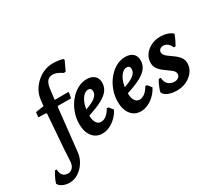

<svg xmlns="http://www.w3.org/2000/svg" viewBox="-304 -1094 1899 1688"><g transform="rotate(-30 646.0 -250.0)"><path d="M21.4 -398.3 27.2 -444 110.2 -456.4 117.4 -522Q123 -566.6 145.5 -606.3Q168.1 -645.9 202.4 -676.6Q236.7 -707.4 279 -724.7Q321.3 -742 364.9 -742Q392.3 -742 421.6 -738Q451 -734 470.4 -727L474.4 -716L430.8 -622.4L411.4 -619.4Q382 -639.5 359.2 -648.2Q336.4 -656.9 317.3 -656.9Q280.9 -656.9 261.3 -632.9Q241.7 -608.9 235.1 -556.4L222.8 -454.4L358.8 -455L364.2 -450.2L354.4 -394.4L224.7 -395.4L215.6 -389.8L168.5 43.9Q164.5 84.8 146.6 120.8Q128.6 156.7 101.6 184.1Q74.7 211.4 41.9 226.7Q9.1 242 -25.6 242Q-64.3 242 -95.7 226.5Q-127.1 210.9 -135.5 188.8Q-131.1 173.2 -122.4 152.9Q-113.7 132.6 -103.3 113.5Q-93 94.4 -85.3 83.2H-68.5Q-67.3 122.9 -49.4 143.6Q-31.5 164.4 2.4 164.4Q29.7 164.4 49.4 142.8Q69 121.2 71.2 84.5Q74.5 51.2 75.1 20.9Q75.7 -9.3 77.8 -34.9L104.4 -384.4L95.6 -391.6L24.4 -393.3Z M660.3 -379.2Q660.3 -335.4 635.9 -301.7Q611.4 -268 558.3 -239.7Q505.2 -211.3 417.4 -183.2Q417 -137.3 433.8 -110.2Q450.6 -83.1 480.6 -83.1Q508.8 -83.1 535.2 -103.7Q561.6 -124.3 582.1 -162.4L599.7 -160.5L631.3 -121.2Q613.2 -83.5 582.2 -53Q551.1 -22.6 514.4 -5.3Q477.7 12 440.6 12Q377.6 12 340.3 -35.2Q303 -82.4 303 -162Q303 -222.7 323.6 -278.4Q344.2 -334.2 379.7 -378Q415.1 -421.8 460.3 -447.2Q505.6 -472.6 554.8 -472.6Q604.5 -472.6 632.4 -448.1Q660.3 -423.5 660.3 -379.2ZM520.5 -386.6Q498.1 -386.6 477.8 -368.3Q457.5 -350 442.5 -317.7Q427.6 -285.4 420.9 -243.3Q489.9 -266.2 521.8 -292.4Q553.8 -318.5 553.8 -351Q553.8 -386.6 520.5 -386.6Z M1051.3 -379.2Q1051.3 -335.4 1026.9 -301.7Q1002.4 -268 949.3 -239.7Q896.2 -211.3 808.4 -183.2Q808 -137.3 824.8 -110.2Q841.6 -83.1 871.6 -83.1Q899.8 -83.1 926.2 -103.7Q952.6 -124.3 973.1 -162.4L990.7 -160.5L1022.3 -121.2Q1004.2 -83.5 973.2 -53Q942.1 -22.6 905.4 -5.3Q868.7 12 831.6 12Q768.6 12 731.3 -35.2Q694 -82.4 694 -162Q694 -222.7 714.6 -278.4Q735.2 -334.2 770.7 -378Q806.1 -421.8 851.3 -447.2Q896.6 -472.6 945.8 -472.6Q995.5 -472.6 1023.4 -448.1Q1051.3 -423.5 1051.3 -379.2ZM911.5 -386.6Q889.1 -386.6 868.8 -368.3Q848.5 -350 833.5 -317.7Q818.6 -285.4 811.9 -243.3Q880.9 -266.2 912.8 -292.4Q944.8 -318.5 944.8 -351Q944.8 -386.6 911.5 -386.6Z M1127.4 -156Q1128.7 -114.5 1153.3 -90.4Q1177.8 -66.4 1217.1 -66.4Q1242 -66.4 1257.8 -79.8Q1273.5 -93.2 1273.5 -112.9Q1273.5 -134.8 1254.6 -151.4Q1235.6 -167.9 1209.6 -185.4Q1187.6 -200.8 1165.9 -218.4Q1144.2 -235.9 1129.7 -259.2Q1115.2 -282.5 1115.2 -313.6Q1115.2 -358.4 1140.1 -394.4Q1164.9 -430.4 1207.7 -451.7Q1250.5 -473 1301.8 -473Q1340.3 -473 1373.7 -462.3Q1407 -451.6 1426 -432.1Q1415.5 -404.2 1402.5 -377.1Q1389.5 -350.1 1378.9 -331.6H1360Q1349.4 -359.6 1329.3 -375.4Q1309.3 -391.2 1285.1 -391.2Q1265.6 -391.2 1252 -379.1Q1238.5 -367 1238.5 -348.9Q1238.5 -335.6 1247 -324Q1255.5 -312.4 1268.5 -301.5Q1285.5 -287.6 1307.2 -273.2Q1328.9 -258.8 1348.9 -241.6Q1368.9 -224.3 1381.9 -202.3Q1394.9 -180.2 1394.9 -151Q1394.9 -106.7 1368 -69.5Q1341.2 -32.3 1296.5 -10.1Q1251.8 12 1197.1 12Q1144.8 12 1107.2 -4.6Q1069.6 -21.2 1060.7 -48.1Q1064.2 -64.9 1072.1 -85.6Q1079.9 -106.4 1089.4 -125.8Q1098.9 -145.2 1107.5 -156.9Z"/></g></svg>

Font: Alegreya
Style: Italic
Weight: 400
Italic angle: -7°
Designer: Juan Pablo del Peral
Foundry: Huerta Tipografica
Version: Version 2.009